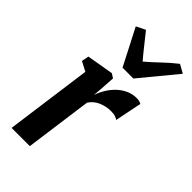

<svg xmlns="http://www.w3.org/2000/svg" viewBox="-259 -919 990 990"><g transform="rotate(45 236.0 -424.0)"><path d="M44.5 0 109 -473.5 57 -500.5 64.5 -540 210.5 -565 234 -550 228 -459.5 224.5 -419.5Q233 -446 248.5 -472Q264 -498 285.8 -519Q307.5 -540 334.5 -552.5Q361.5 -565 392.5 -565Q404.5 -565 413.5 -562.2Q422.5 -559.5 426.5 -556.5L397 -410Q393 -414 379.8 -419Q366.5 -424 345 -424Q328 -424 311 -420.2Q294 -416.5 278.2 -409.8Q262.5 -403 249.8 -392.2Q237 -381.5 227.5 -367L177.5 0ZM229.5 -624 127 -823 177 -847.5Q202 -816.5 227.8 -783.8Q253.5 -751 280.5 -719.5Q317.5 -751 351.5 -783.8Q385.5 -816.5 425 -847.5L471.5 -821.5L308.5 -624Z"/></g></svg>

Font: Merriweather 24pt
Style: Bold Italic
Weight: 700
Italic angle: -7.8°
Designer: Eben Sorkin
Foundry: Eben Sorkin
Version: Version 2.101